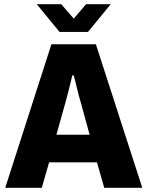

<svg xmlns="http://www.w3.org/2000/svg" viewBox="-20 -899 705 919"><path d="M5 0 226 -687H439L661 0H479L444 -122H215L180 0ZM250 -254H409L366 -411Q363 -421 358.5 -436.5Q354 -452 350 -470Q346 -488 341.5 -505.5Q337 -523 333 -538H326Q322 -519 316 -496Q310 -473 304.5 -450.5Q299 -428 294 -411ZM156 -879H273L359 -780L307 -779L392 -879H510L401 -746H265Z"/></svg>

Font: Archivo SemiCondensed ExtraBold
Style: Regular
Weight: 800
Width: 4
Designer: Hector Gatti
Foundry: Omnibus-Type
Version: Version 2.001